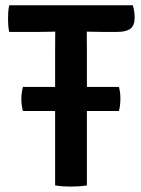

<svg xmlns="http://www.w3.org/2000/svg" viewBox="-20 -703 536 728"><path d="M67 -282Q61 -303 61 -327.5Q61 -340 62.5 -350.8Q64 -361.5 67 -373.5H431Q434 -361.5 435.2 -351.8Q436.5 -342 436.5 -328.5Q436.5 -303.5 431 -282ZM15 -582Q12 -595 11.2 -608.2Q10.5 -621.5 10.5 -632Q10.5 -643.5 11.2 -656.5Q12 -669.5 15 -683H483.5Q487 -673 488.8 -660.2Q490.5 -647.5 490.5 -636Q490.5 -606.5 474.5 -594.2Q458.5 -582 424.5 -582H368Q358 -582 339 -582.5Q320 -583 309.5 -583H189Q178.5 -583 159.2 -582.5Q140 -582 130 -582ZM189 -509Q189 -529.5 189.2 -545.8Q189.5 -562 189.5 -583V-632.5H309V-583Q309 -562 309.2 -545.8Q309.5 -529.5 309.5 -509V0Q295 2.5 278.5 3.5Q262 4.5 249 4.5Q236 4.5 219.8 3.5Q203.5 2.5 189 0Z"/></svg>

Font: Signika Medium
Style: Regular
Weight: 500
Designer: Anna Giedry
Foundry: Anna Giedry
Version: Version 2.000